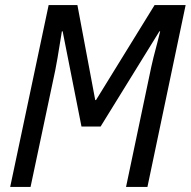

<svg xmlns="http://www.w3.org/2000/svg" viewBox="-20 -734 749 754"><path d="M171 -714H284L354 -341H357L587 -714H709L559 0H475L574 -471Q580 -500 598 -567L609 -611H606L375 -237H300L226 -611H223L216 -568Q205 -498 197 -458L100 0H20Z"/></svg>

Font: Noto Sans UI Narrow
Style: Italic
Weight: 400
Width: 4
Italic angle: -12°
Designer: Monotype Design Team
Foundry: Monotype Imaging Inc.
Version: Version 1.001